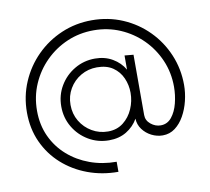

<svg xmlns="http://www.w3.org/2000/svg" viewBox="-81 -749 1006 920"><g transform="rotate(-10 422.0 -289.0)"><path d="M422.5 80Q343.5 80 274.2 54.2Q205 28.5 152.2 -18.8Q99.5 -66 69.8 -131.2Q40 -196.5 40 -275.5Q40 -354.5 69.8 -423.8Q99.5 -493 152 -545.5Q204.5 -598 274 -627.8Q343.5 -657.5 422.5 -657.5Q502.5 -657.5 572 -627.8Q641.5 -598 693.8 -545.2Q746 -492.5 775.2 -423.2Q804.5 -354 804.5 -275.5Q804.5 -237.5 795 -198.5Q785.5 -159.5 767.2 -127Q749 -94.5 722.8 -74.8Q696.5 -55 662.5 -55Q634.5 -55 608.2 -68.2Q582 -81.5 565 -104.5Q548 -127.5 547 -156.5Q526 -120 490 -98.2Q454 -76.5 405.5 -76.5Q351 -76.5 305.8 -103.2Q260.5 -130 233.8 -175.2Q207 -220.5 207 -275.5Q207 -330.5 233.8 -375.5Q260.5 -420.5 305.8 -447.2Q351 -474 405.5 -474Q453.5 -474 490.5 -452.2Q527.5 -430.5 548 -395V-464L591 -460V-166.5Q591 -140 613 -122Q635 -104 661 -104Q693.5 -104 714.5 -130Q735.5 -156 745.5 -195.5Q755.5 -235 755.5 -275.5Q755.5 -344.5 729.5 -404.8Q703.5 -465 657.8 -510.8Q612 -556.5 551.8 -582.5Q491.5 -608.5 422.5 -608.5Q354 -608.5 293.8 -582.8Q233.5 -557 187.5 -511.2Q141.5 -465.5 115.2 -405Q89 -344.5 89 -275.5Q89 -206.5 115 -150.2Q141 -94 187 -53.5Q233 -13 293.2 9Q353.5 31 422.5 31ZM407.5 -119Q451 -119 482 -143.2Q513 -167.5 529.2 -205Q545.5 -242.5 545.5 -283Q545.5 -321 530.5 -355Q515.5 -389 485 -410Q454.5 -431 407.5 -431Q364.5 -431 329 -410.2Q293.5 -389.5 272.8 -354.2Q252 -319 252 -275.5Q252 -231.5 273.2 -196Q294.5 -160.5 330 -139.8Q365.5 -119 407.5 -119Z"/></g></svg>

Font: Urbanist ExtraLight
Style: Regular
Weight: 200
Designer: Corey Hu
Foundry: Corey Hu
Version: Version 1.330; ttfautohint (v1.8.4.7-5d5b)